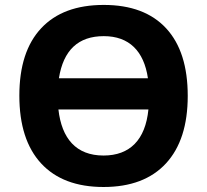

<svg xmlns="http://www.w3.org/2000/svg" viewBox="-20 -745 836 775"><path d="M737.8 -357.9C737.8 -476.6 709 -567.4 650.9 -630.4C592.8 -693.4 508.8 -725.1 398.9 -725.1C289.1 -725.1 205.1 -693.8 146.5 -631.3C87.4 -568.4 58.1 -477.5 58.1 -358.9C58.1 -240.2 87.4 -148.9 146 -85.4C204.6 -22 288.6 9.8 397.9 9.8C507.3 9.8 591.3 -22 649.9 -85.4C708.5 -148.9 737.8 -239.7 737.8 -357.9ZM398.9 -599.1C501 -599.1 561 -539.1 577.1 -429.2H217.8C235.8 -542.5 295.9 -599.1 398.9 -599.1ZM397.9 -117.2C287.1 -117.2 229 -186 215.8 -303.2H579.1C566.9 -180.2 503.9 -117.2 397.9 -117.2Z"/></svg>

Font: Noto Reveo Sans
Style: Bold
Weight: 700
Designer: Monotype Design team
Foundry: Monotype Imaging Inc.
Version: Version 1.04